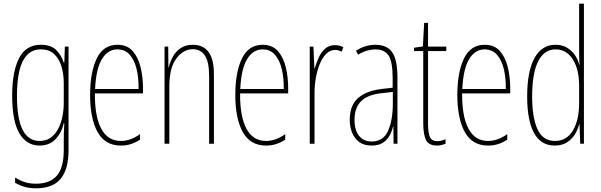

<svg xmlns="http://www.w3.org/2000/svg" viewBox="-20 -780 3259 1042"><path d="M202 -537Q258 -537 286.5 -507Q315 -477 326 -440H329L332 -527H352V35Q352 138 309.5 190Q267 242 175 242Q112 242 62 212V184Q89 200 115 208.5Q141 217 175 217Q250 217 288 174Q326 131 326 35V-12Q326 -35 326.5 -57.5Q327 -80 329 -111H326Q315 -60 281.5 -25Q248 10 195 10Q124 10 85 -56.5Q46 -123 46 -262Q46 -390 83 -463.5Q120 -537 202 -537ZM202 -512Q155 -512 126 -480.5Q97 -449 84.5 -393Q72 -337 72 -262Q72 -135 103 -75Q134 -15 195 -15Q231 -15 256 -33.5Q281 -52 296.5 -82.5Q312 -113 319 -149Q326 -185 326 -221V-329Q326 -378 313.5 -419.5Q301 -461 274 -486.5Q247 -512 202 -512Z M617 -537Q670 -537 700 -503Q730 -469 743 -415Q756 -361 756 -301V-273H495Q494 -148 529.5 -81.5Q565 -15 636 -15Q688 -15 740 -52V-22Q719 -8 693 1Q667 10 636 10Q550 10 509.5 -63.5Q469 -137 469 -264Q469 -388 505 -462.5Q541 -537 617 -537ZM617 -512Q565 -512 533 -459Q501 -406 496 -297H732Q733 -356 721.5 -404.5Q710 -453 684.5 -482.5Q659 -512 617 -512Z M1027 -537Q1082 -537 1111.5 -498.5Q1141 -460 1141 -375V0H1115V-365Q1115 -445 1091.5 -479Q1068 -513 1027 -513Q975 -513 937 -462.5Q899 -412 899 -311V0H873V-527H893L894 -415H896Q903 -445 918.5 -473Q934 -501 960.5 -519Q987 -537 1027 -537Z M1405 -537Q1458 -537 1488 -503Q1518 -469 1531 -415Q1544 -361 1544 -301V-273H1283Q1282 -148 1317.5 -81.5Q1353 -15 1424 -15Q1476 -15 1528 -52V-22Q1507 -8 1481 1Q1455 10 1424 10Q1338 10 1297.5 -63.5Q1257 -137 1257 -264Q1257 -388 1293 -462.5Q1329 -537 1405 -537ZM1405 -512Q1353 -512 1321 -459Q1289 -406 1284 -297H1520Q1521 -356 1509.5 -404.5Q1498 -453 1472.5 -482.5Q1447 -512 1405 -512Z M1798 -535Q1808 -535 1820.5 -532.5Q1833 -530 1843 -524L1835 -500Q1829 -503 1819 -506Q1809 -509 1798 -509Q1771 -509 1750 -487.5Q1729 -466 1715 -431.5Q1701 -397 1694 -356.5Q1687 -316 1687 -277V0H1661V-527H1681L1686 -409H1688Q1696 -436 1708.5 -465Q1721 -494 1743 -514.5Q1765 -535 1798 -535Z M2017 -537Q2080 -537 2108.5 -496.5Q2137 -456 2137 -358V0H2116L2115 -93H2113Q2107 -68 2094.5 -44.5Q2082 -21 2058.5 -5.5Q2035 10 1997 10Q1955 10 1929 -9.5Q1903 -29 1890.5 -61Q1878 -93 1878 -129Q1878 -208 1923 -247.5Q1968 -287 2050 -297L2111 -304V-355Q2111 -445 2089 -478.5Q2067 -512 2017 -512Q1999 -512 1975 -506Q1951 -500 1923 -483L1912 -505Q1963 -537 2017 -537ZM2049 -274Q1975 -266 1939.5 -230.5Q1904 -195 1904 -129Q1904 -73 1929 -42.5Q1954 -12 1997 -12Q2060 -12 2086 -70Q2112 -128 2112 -220V-281Z M2353 -14Q2366 -14 2378.5 -17.5Q2391 -21 2398 -25V0Q2388 4 2377 7Q2366 10 2352 10Q2306 10 2291.5 -21Q2277 -52 2277 -112V-503H2227V-521L2275 -528L2282 -656H2303V-527H2402V-503H2303V-108Q2303 -60 2313 -37Q2323 -14 2353 -14Z M2610 -537Q2663 -537 2693 -503Q2723 -469 2736 -415Q2749 -361 2749 -301V-273H2488Q2487 -148 2522.5 -81.5Q2558 -15 2629 -15Q2681 -15 2733 -52V-22Q2712 -8 2686 1Q2660 10 2629 10Q2543 10 2502.5 -63.5Q2462 -137 2462 -264Q2462 -388 2498 -462.5Q2534 -537 2610 -537ZM2610 -512Q2558 -512 2526 -459Q2494 -406 2489 -297H2725Q2726 -356 2714.5 -404.5Q2703 -453 2677.5 -482.5Q2652 -512 2610 -512Z M2990 10Q2916 10 2878.5 -58Q2841 -126 2841 -256Q2841 -394 2881 -465.5Q2921 -537 2994 -537Q3032 -537 3058.5 -520.5Q3085 -504 3101.5 -479Q3118 -454 3123 -429H3125Q3124 -448 3123.5 -464.5Q3123 -481 3123 -497V-760H3149V0H3129L3125 -106H3123Q3117 -79 3101 -52.5Q3085 -26 3058 -8Q3031 10 2990 10ZM2992 -15Q3055 -15 3089 -71.5Q3123 -128 3123 -221V-315Q3123 -403 3089 -457.5Q3055 -512 2995 -512Q2933 -512 2900.5 -447Q2868 -382 2868 -256Q2868 -142 2897 -78.5Q2926 -15 2992 -15Z"/></svg>

Font: Noto Sans Lao UI ExtCond Thin
Style: Regular
Weight: 100
Width: 2
Designer: Monotype Design Team
Foundry: Monotype Imaging Inc.
Version: Version 2.000; ttfautohint (v1.8.4.7-5d5b)